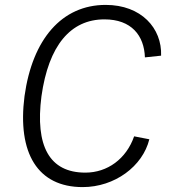

<svg xmlns="http://www.w3.org/2000/svg" viewBox="-20 -753 701 783"><path d="M411 -733C232 -733 112 -593 80 -361C50 -128 134 10 317 10C448 10 562 -75 589 -185L527 -197C495 -105 418 -49 328 -49C181 -49 123 -158 149 -360C178 -568 268 -674 406 -674C516 -674 568 -608 571 -519L637 -526C641 -638 556 -733 411 -733Z"/></svg>

Font: United Sans ExtraLight
Style: Italic
Weight: 200
Italic angle: -8°
Designer: Pablo Impallari, Rodrigo Fuenzalida (Modified by Dan O. Williams)
Version: Version 1.000;PS 001.000;hotconv 1.0.88;makeotf.lib2.5.64775